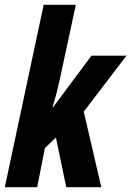

<svg xmlns="http://www.w3.org/2000/svg" viewBox="-30 -780 547 800"><path d="M125 0 157 -163 203 -207 246 0H392L319 -315L497 -548H351L191 -333H189Q207 -393 218 -444L286 -760H152L-10 0Z"/></svg>

Font: Noto Sans UI Condensed ExtraBold
Style: Italic
Weight: 800
Width: 3
Designer: Monotype Design Team
Foundry: Monotype Imaging Inc.
Version: 1.001